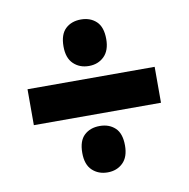

<svg xmlns="http://www.w3.org/2000/svg" viewBox="-67 -697 678 689"><g transform="rotate(-10 271.5 -352.5)"><path d="M39.6 -287.1V-418H502.9V-287.1ZM271.5 -74.2Q237.8 -74.2 215.6 -95.2Q193.4 -116.2 193.4 -158.7Q193.4 -202.6 215.1 -222.9Q236.8 -243.2 271.5 -243.2Q305.7 -243.2 327.4 -222.9Q349.1 -202.6 349.1 -158.7Q349.1 -116.7 327.1 -95.5Q305.2 -74.2 271.5 -74.2ZM271.5 -461.9Q237.8 -461.9 215.6 -483.2Q193.4 -504.4 193.4 -546.4Q193.4 -590.3 215.1 -610.8Q236.8 -631.3 271.5 -631.3Q305.7 -631.3 327.4 -610.8Q349.1 -590.3 349.1 -546.4Q349.1 -504.9 327.1 -483.4Q305.2 -461.9 271.5 -461.9Z"/></g></svg>

Font: Open Sans SemiCondensed ExtraBold
Style: Regular
Weight: 800
Width: 4
Designer: Monotype Design Team
Foundry: Monotype Imaging Inc.
Version: Version 3.000